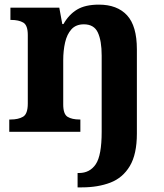

<svg xmlns="http://www.w3.org/2000/svg" viewBox="-20 -569 707 829"><path d="M315 240V178H321Q368 178 393.5 140Q419 102 419 0V-329Q419 -393 402.5 -428.5Q386 -464 342 -464Q308 -464 288.5 -442.5Q269 -421 261 -385.5Q253 -350 253 -309V-118Q253 -76 272 -64.5Q291 -53 324 -53H327V0H20V-53H26Q59 -53 79.5 -65Q100 -77 100 -122V-418Q100 -460 80.5 -471.5Q61 -483 28 -483H25V-536H236L249 -465H254Q277 -506 312.5 -527.5Q348 -549 407 -549Q486 -549 528.5 -503Q571 -457 571 -356V8Q571 97 540.5 148Q510 199 456.5 219.5Q403 240 334 240Z"/></svg>

Font: Noto Serif Ethiopic
Style: Bold
Weight: 700
Designer: Monotype Design Team
Foundry: Monotype Imaging Inc.
Version: Version 2.102; ttfautohint (v1.8.4.7-5d5b)